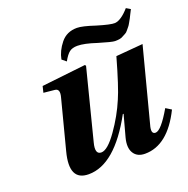

<svg xmlns="http://www.w3.org/2000/svg" viewBox="-126 -817 931 949"><g transform="rotate(-20 339.0 -342.5)"><path d="M109 -443 117 -476 348 -502 353 -497 259 -128Q243 -68 278 -68Q311 -68 361.5 -139.5Q412 -211 443 -285Q468 -341 510 -490L652 -502L551 -115Q537 -68 563 -68Q592 -68 649 -166L678 -148Q599 12 479 12Q438 12 420 -17Q402 -46 415 -96L446 -210H442Q321 12 183 12Q78 12 116 -133L183 -391Q195 -434 168 -437ZM249 -567Q257 -610 288.5 -649Q320 -688 374 -688Q402 -688 468 -666Q537 -645 560 -646Q593 -649 635 -697L657 -684Q655 -681 646.5 -663.5Q638 -646 636 -642.5Q634 -639 626 -624.5Q618 -610 614.5 -606.5Q611 -603 603 -592.5Q595 -582 588 -579Q581 -576 572 -570.5Q563 -565 552.5 -563.5Q542 -562 530 -562Q514 -562 445 -583Q382 -604 346 -604Q319 -604 303.5 -592Q288 -580 271 -549Z"/></g></svg>

Font: Heuristica
Style: Bold Italic
Weight: 700
Italic angle: -13°
Version: Version 1.0.2